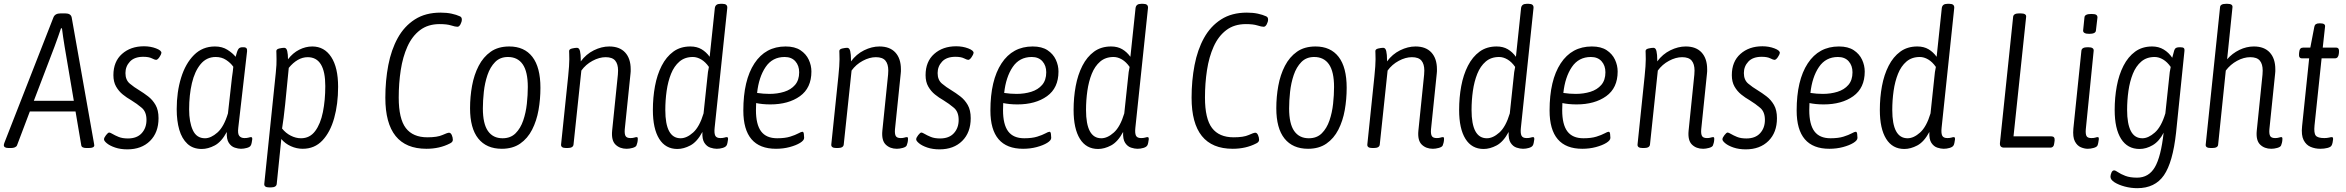

<svg xmlns="http://www.w3.org/2000/svg" viewBox="-38 -772 12270 1004"><path d="M7 2Q-18 2 -18 -13Q-18 -18 -14 -28L241 -680Q249 -702 279 -702H303Q333 -702 337 -680L452 -31Q453 -24 454 -19.5Q455 -15 455 -12Q455 2 426 2H414Q389 2 387 -12L357 -189H118L51 -12Q48 -5 39.5 -1.5Q31 2 20 2ZM247 -528 139 -245H348L300 -528Q296 -552 292 -579Q288 -606 286 -624H281Q275 -606 266 -580.5Q257 -555 247 -528Z M628 9Q592 9 564 -0.5Q536 -10 520.5 -23Q505 -36 506 -44Q506 -52 516.5 -65.5Q527 -79 533 -79Q538 -79 550.5 -71.5Q563 -64 582.5 -56Q602 -48 631 -48Q678 -48 703 -75.5Q728 -103 728 -145Q728 -187 703.5 -208Q679 -229 648 -248Q625 -261 604 -278Q583 -295 569 -319.5Q555 -344 555 -379Q555 -450 600 -490Q645 -530 715 -530Q749 -530 778 -519Q807 -508 806 -495Q805 -487 795.5 -473Q786 -459 778 -459Q772 -459 756 -467Q740 -475 711 -475Q665 -475 641.5 -450Q618 -425 618 -390Q618 -354 640.5 -335Q663 -316 690 -300Q713 -286 736.5 -268Q760 -250 775.5 -223Q791 -196 791 -154Q791 -79 746.5 -35Q702 9 628 9Z M1017 7Q971 7 942 -20Q913 -47 899.5 -93.5Q886 -140 886 -201Q886 -291 909 -365.5Q932 -440 976.5 -484.5Q1021 -529 1086 -529Q1124 -529 1151.5 -511.5Q1179 -494 1194 -475Q1202 -506 1208.5 -515.5Q1215 -525 1230 -525H1234Q1247 -525 1251 -519.5Q1255 -514 1254 -504L1208 -104Q1204 -72 1213.5 -61Q1223 -50 1240 -50Q1254 -50 1262 -52.5Q1270 -55 1275 -55Q1282 -55 1281 -43Q1280 -35 1278 -25Q1276 -15 1273 -11Q1269 -3 1253 1.5Q1237 6 1222 6Q1208 6 1189.5 0Q1171 -6 1158.5 -25Q1146 -44 1148 -82Q1120 -30 1085 -11.5Q1050 7 1017 7ZM1034 -49Q1065 -49 1099 -79Q1133 -109 1154 -179L1175 -367Q1177 -380 1179 -395.5Q1181 -411 1182 -423Q1168 -443 1144.5 -458.5Q1121 -474 1090 -474Q1042 -474 1011 -436.5Q980 -399 965.5 -337Q951 -275 951 -200Q951 -133 970.5 -91Q990 -49 1034 -49Z M1370 208Q1342 208 1344 189L1404 -390Q1407 -418 1407.5 -432.5Q1408 -447 1408 -462Q1408 -479 1407.5 -489Q1407 -499 1407 -505Q1407 -515 1422.5 -518.5Q1438 -522 1448 -522Q1460 -522 1464 -505Q1468 -488 1468 -462Q1493 -495 1526.5 -512Q1560 -529 1595 -529Q1658 -529 1694 -474Q1730 -419 1730 -318Q1730 -228 1709.5 -154.5Q1689 -81 1648 -37.5Q1607 6 1545 6Q1513 6 1483 -7.5Q1453 -21 1433 -45L1409 190Q1407 208 1378 208ZM1536 -49Q1582 -49 1610 -86.5Q1638 -124 1650.5 -186Q1663 -248 1663 -322Q1663 -473 1571 -473Q1544 -473 1519 -458.5Q1494 -444 1472 -417L1453 -225Q1449 -187 1445 -155.5Q1441 -124 1437 -100Q1456 -76 1482.5 -62.5Q1509 -49 1536 -49Z M2192 6Q1977 6 1977 -261Q1977 -351 1992.5 -431.5Q2008 -512 2042 -573.5Q2076 -635 2131.5 -670.5Q2187 -706 2266 -706Q2298 -706 2323.5 -700.5Q2349 -695 2366 -687Q2377 -683 2377 -670Q2377 -658 2370 -645Q2363 -632 2354 -632Q2343 -632 2321 -639Q2299 -646 2261 -646Q2200 -646 2158.5 -614.5Q2117 -583 2092.5 -528.5Q2068 -474 2057.5 -405Q2047 -336 2047 -262Q2047 -151 2084 -102.5Q2121 -54 2197 -54Q2249 -54 2275.5 -66Q2302 -78 2310 -78Q2319 -78 2324.5 -65.5Q2330 -53 2330 -41Q2330 -29 2315 -22Q2261 6 2192 6Z M2586 6Q2506 6 2463 -47.5Q2420 -101 2420 -206Q2420 -266 2430.5 -323.5Q2441 -381 2465 -427.5Q2489 -474 2528 -501.5Q2567 -529 2625 -529Q2704 -529 2746 -474.5Q2788 -420 2788 -313Q2788 -253 2778 -196.5Q2768 -140 2744.5 -94Q2721 -48 2682 -21Q2643 6 2586 6ZM2590 -49Q2632 -49 2658 -75Q2684 -101 2698 -142Q2712 -183 2717 -229.5Q2722 -276 2722 -317Q2722 -397 2695.5 -435.5Q2669 -474 2618 -474Q2577 -474 2551 -447.5Q2525 -421 2511 -379.5Q2497 -338 2492 -291.5Q2487 -245 2487 -205Q2487 -125 2513.5 -87Q2540 -49 2590 -49Z M3239 6Q3203 6 3180.5 -16Q3158 -38 3163 -89L3193 -382Q3193 -388 3193.5 -393Q3194 -398 3194 -403Q3194 -437 3179 -455Q3164 -473 3129 -473Q3096 -473 3060.5 -454Q3025 -435 3002 -403L2961 -16Q2959 2 2930 2H2922Q2894 2 2896 -17L2933 -373Q2936 -401 2937.5 -424.5Q2939 -448 2939 -462Q2939 -479 2938.5 -489Q2938 -499 2938 -505Q2938 -515 2953.5 -518.5Q2969 -522 2979 -522Q2991 -522 2995 -504.5Q2999 -487 2999 -460Q2999 -455 2999 -451Q3027 -489 3067.5 -509Q3108 -529 3148 -529Q3202 -529 3231 -497.5Q3260 -466 3260 -410Q3260 -405 3260 -399Q3260 -393 3259 -387L3229 -96Q3227 -72 3233 -61Q3239 -50 3259 -50Q3271 -50 3278.5 -52.5Q3286 -55 3292 -55Q3298 -55 3297 -43Q3297 -35 3294.5 -25Q3292 -15 3290 -11Q3286 -3 3269.5 1.5Q3253 6 3239 6Z M3504 7Q3442 7 3409 -46Q3376 -99 3376 -197Q3376 -262 3387 -321.5Q3398 -381 3422 -428Q3446 -475 3483 -502Q3520 -529 3572 -529Q3606 -529 3630.5 -514.5Q3655 -500 3673 -475L3700 -730Q3703 -752 3729 -752H3740Q3767 -752 3765 -730L3699 -104Q3696 -76 3702 -63Q3708 -50 3729 -50Q3742 -50 3750 -52.5Q3758 -55 3763 -55Q3770 -55 3769 -43Q3768 -35 3766 -25Q3764 -15 3761 -11Q3756 -3 3741 1.5Q3726 6 3710 6Q3695 6 3676.5 0Q3658 -6 3645.5 -25Q3633 -44 3635 -82Q3607 -30 3572 -11.5Q3537 7 3504 7ZM3521 -49Q3553 -49 3586.5 -79Q3620 -109 3641 -179L3661 -367Q3662 -381 3664 -395Q3666 -409 3669 -422Q3651 -448 3629 -461Q3607 -474 3585 -474Q3543 -474 3515 -450Q3487 -426 3471 -386Q3455 -346 3448 -297Q3441 -248 3441 -197Q3441 -49 3521 -49Z M4020 6Q3849 6 3849 -194Q3849 -352 3907 -440.5Q3965 -529 4070 -529Q4118 -529 4147.5 -509.5Q4177 -490 4191 -460Q4205 -430 4205 -398Q4205 -312 4145 -269Q4085 -226 3990 -226Q3968 -226 3949 -228Q3930 -230 3916 -233Q3915 -214 3915 -196Q3915 -121 3942 -85Q3969 -49 4026 -49Q4067 -49 4094 -57.5Q4121 -66 4136.5 -74.5Q4152 -83 4158 -83Q4164 -83 4165.5 -71.5Q4167 -60 4167 -51Q4167 -38 4146 -25Q4125 -12 4091.5 -3Q4058 6 4020 6ZM3986 -281Q4027 -281 4062.5 -292Q4098 -303 4119.5 -328Q4141 -353 4141 -394Q4141 -429 4121 -451.5Q4101 -474 4065 -474Q4001 -474 3965.5 -421.5Q3930 -369 3921 -286Q3954 -281 3986 -281Z M4652 6Q4616 6 4593.5 -16Q4571 -38 4576 -89L4606 -382Q4606 -388 4606.5 -393Q4607 -398 4607 -403Q4607 -437 4592 -455Q4577 -473 4542 -473Q4509 -473 4473.5 -454Q4438 -435 4415 -403L4374 -16Q4372 2 4343 2H4335Q4307 2 4309 -17L4346 -373Q4349 -401 4350.5 -424.5Q4352 -448 4352 -462Q4352 -479 4351.5 -489Q4351 -499 4351 -505Q4351 -515 4366.5 -518.5Q4382 -522 4392 -522Q4404 -522 4408 -504.5Q4412 -487 4412 -460Q4412 -455 4412 -451Q4440 -489 4480.5 -509Q4521 -529 4561 -529Q4615 -529 4644 -497.5Q4673 -466 4673 -410Q4673 -405 4673 -399Q4673 -393 4672 -387L4642 -96Q4640 -72 4646 -61Q4652 -50 4672 -50Q4684 -50 4691.5 -52.5Q4699 -55 4705 -55Q4711 -55 4710 -43Q4710 -35 4707.5 -25Q4705 -15 4703 -11Q4699 -3 4682.5 1.5Q4666 6 4652 6Z M4875 9Q4839 9 4811 -0.5Q4783 -10 4767.5 -23Q4752 -36 4753 -44Q4753 -52 4763.5 -65.5Q4774 -79 4780 -79Q4785 -79 4797.5 -71.5Q4810 -64 4829.5 -56Q4849 -48 4878 -48Q4925 -48 4950 -75.5Q4975 -103 4975 -145Q4975 -187 4950.5 -208Q4926 -229 4895 -248Q4872 -261 4851 -278Q4830 -295 4816 -319.5Q4802 -344 4802 -379Q4802 -450 4847 -490Q4892 -530 4962 -530Q4996 -530 5025 -519Q5054 -508 5053 -495Q5052 -487 5042.5 -473Q5033 -459 5025 -459Q5019 -459 5003 -467Q4987 -475 4958 -475Q4912 -475 4888.5 -450Q4865 -425 4865 -390Q4865 -354 4887.5 -335Q4910 -316 4937 -300Q4960 -286 4983.5 -268Q5007 -250 5022.5 -223Q5038 -196 5038 -154Q5038 -79 4993.5 -35Q4949 9 4875 9Z M5312 6Q5141 6 5141 -194Q5141 -352 5199 -440.5Q5257 -529 5362 -529Q5410 -529 5439.5 -509.5Q5469 -490 5483 -460Q5497 -430 5497 -398Q5497 -312 5437 -269Q5377 -226 5282 -226Q5260 -226 5241 -228Q5222 -230 5208 -233Q5207 -214 5207 -196Q5207 -121 5234 -85Q5261 -49 5318 -49Q5359 -49 5386 -57.5Q5413 -66 5428.5 -74.5Q5444 -83 5450 -83Q5456 -83 5457.5 -71.5Q5459 -60 5459 -51Q5459 -38 5438 -25Q5417 -12 5383.5 -3Q5350 6 5312 6ZM5278 -281Q5319 -281 5354.5 -292Q5390 -303 5411.5 -328Q5433 -353 5433 -394Q5433 -429 5413 -451.5Q5393 -474 5357 -474Q5293 -474 5257.5 -421.5Q5222 -369 5213 -286Q5246 -281 5278 -281Z M5704 7Q5642 7 5609 -46Q5576 -99 5576 -197Q5576 -262 5587 -321.5Q5598 -381 5622 -428Q5646 -475 5683 -502Q5720 -529 5772 -529Q5806 -529 5830.5 -514.5Q5855 -500 5873 -475L5900 -730Q5903 -752 5929 -752H5940Q5967 -752 5965 -730L5899 -104Q5896 -76 5902 -63Q5908 -50 5929 -50Q5942 -50 5950 -52.5Q5958 -55 5963 -55Q5970 -55 5969 -43Q5968 -35 5966 -25Q5964 -15 5961 -11Q5956 -3 5941 1.5Q5926 6 5910 6Q5895 6 5876.5 0Q5858 -6 5845.5 -25Q5833 -44 5835 -82Q5807 -30 5772 -11.5Q5737 7 5704 7ZM5721 -49Q5753 -49 5786.5 -79Q5820 -109 5841 -179L5861 -367Q5862 -381 5864 -395Q5866 -409 5869 -422Q5851 -448 5829 -461Q5807 -474 5785 -474Q5743 -474 5715 -450Q5687 -426 5671 -386Q5655 -346 5648 -297Q5641 -248 5641 -197Q5641 -49 5721 -49Z M6408 6Q6193 6 6193 -261Q6193 -351 6208.5 -431.5Q6224 -512 6258 -573.5Q6292 -635 6347.5 -670.5Q6403 -706 6482 -706Q6514 -706 6539.5 -700.5Q6565 -695 6582 -687Q6593 -683 6593 -670Q6593 -658 6586 -645Q6579 -632 6570 -632Q6559 -632 6537 -639Q6515 -646 6477 -646Q6416 -646 6374.5 -614.5Q6333 -583 6308.5 -528.5Q6284 -474 6273.5 -405Q6263 -336 6263 -262Q6263 -151 6300 -102.5Q6337 -54 6413 -54Q6465 -54 6491.5 -66Q6518 -78 6526 -78Q6535 -78 6540.5 -65.5Q6546 -53 6546 -41Q6546 -29 6531 -22Q6477 6 6408 6Z M6802 6Q6722 6 6679 -47.5Q6636 -101 6636 -206Q6636 -266 6646.5 -323.5Q6657 -381 6681 -427.5Q6705 -474 6744 -501.5Q6783 -529 6841 -529Q6920 -529 6962 -474.5Q7004 -420 7004 -313Q7004 -253 6994 -196.5Q6984 -140 6960.5 -94Q6937 -48 6898 -21Q6859 6 6802 6ZM6806 -49Q6848 -49 6874 -75Q6900 -101 6914 -142Q6928 -183 6933 -229.5Q6938 -276 6938 -317Q6938 -397 6911.5 -435.5Q6885 -474 6834 -474Q6793 -474 6767 -447.5Q6741 -421 6727 -379.5Q6713 -338 6708 -291.5Q6703 -245 6703 -205Q6703 -125 6729.5 -87Q6756 -49 6806 -49Z M7455 6Q7419 6 7396.5 -16Q7374 -38 7379 -89L7409 -382Q7409 -388 7409.5 -393Q7410 -398 7410 -403Q7410 -437 7395 -455Q7380 -473 7345 -473Q7312 -473 7276.5 -454Q7241 -435 7218 -403L7177 -16Q7175 2 7146 2H7138Q7110 2 7112 -17L7149 -373Q7152 -401 7153.5 -424.5Q7155 -448 7155 -462Q7155 -479 7154.5 -489Q7154 -499 7154 -505Q7154 -515 7169.5 -518.5Q7185 -522 7195 -522Q7207 -522 7211 -504.5Q7215 -487 7215 -460Q7215 -455 7215 -451Q7243 -489 7283.5 -509Q7324 -529 7364 -529Q7418 -529 7447 -497.5Q7476 -466 7476 -410Q7476 -405 7476 -399Q7476 -393 7475 -387L7445 -96Q7443 -72 7449 -61Q7455 -50 7475 -50Q7487 -50 7494.5 -52.5Q7502 -55 7508 -55Q7514 -55 7513 -43Q7513 -35 7510.5 -25Q7508 -15 7506 -11Q7502 -3 7485.5 1.5Q7469 6 7455 6Z M7720 7Q7658 7 7625 -46Q7592 -99 7592 -197Q7592 -262 7603 -321.5Q7614 -381 7638 -428Q7662 -475 7699 -502Q7736 -529 7788 -529Q7822 -529 7846.5 -514.5Q7871 -500 7889 -475L7916 -730Q7919 -752 7945 -752H7956Q7983 -752 7981 -730L7915 -104Q7912 -76 7918 -63Q7924 -50 7945 -50Q7958 -50 7966 -52.5Q7974 -55 7979 -55Q7986 -55 7985 -43Q7984 -35 7982 -25Q7980 -15 7977 -11Q7972 -3 7957 1.5Q7942 6 7926 6Q7911 6 7892.5 0Q7874 -6 7861.5 -25Q7849 -44 7851 -82Q7823 -30 7788 -11.5Q7753 7 7720 7ZM7737 -49Q7769 -49 7802.5 -79Q7836 -109 7857 -179L7877 -367Q7878 -381 7880 -395Q7882 -409 7885 -422Q7867 -448 7845 -461Q7823 -474 7801 -474Q7759 -474 7731 -450Q7703 -426 7687 -386Q7671 -346 7664 -297Q7657 -248 7657 -197Q7657 -49 7737 -49Z M8236 6Q8065 6 8065 -194Q8065 -352 8123 -440.5Q8181 -529 8286 -529Q8334 -529 8363.5 -509.5Q8393 -490 8407 -460Q8421 -430 8421 -398Q8421 -312 8361 -269Q8301 -226 8206 -226Q8184 -226 8165 -228Q8146 -230 8132 -233Q8131 -214 8131 -196Q8131 -121 8158 -85Q8185 -49 8242 -49Q8283 -49 8310 -57.5Q8337 -66 8352.5 -74.5Q8368 -83 8374 -83Q8380 -83 8381.5 -71.5Q8383 -60 8383 -51Q8383 -38 8362 -25Q8341 -12 8307.5 -3Q8274 6 8236 6ZM8202 -281Q8243 -281 8278.5 -292Q8314 -303 8335.5 -328Q8357 -353 8357 -394Q8357 -429 8337 -451.5Q8317 -474 8281 -474Q8217 -474 8181.5 -421.5Q8146 -369 8137 -286Q8170 -281 8202 -281Z M8868 6Q8832 6 8809.5 -16Q8787 -38 8792 -89L8822 -382Q8822 -388 8822.5 -393Q8823 -398 8823 -403Q8823 -437 8808 -455Q8793 -473 8758 -473Q8725 -473 8689.5 -454Q8654 -435 8631 -403L8590 -16Q8588 2 8559 2H8551Q8523 2 8525 -17L8562 -373Q8565 -401 8566.5 -424.5Q8568 -448 8568 -462Q8568 -479 8567.5 -489Q8567 -499 8567 -505Q8567 -515 8582.5 -518.5Q8598 -522 8608 -522Q8620 -522 8624 -504.5Q8628 -487 8628 -460Q8628 -455 8628 -451Q8656 -489 8696.5 -509Q8737 -529 8777 -529Q8831 -529 8860 -497.5Q8889 -466 8889 -410Q8889 -405 8889 -399Q8889 -393 8888 -387L8858 -96Q8856 -72 8862 -61Q8868 -50 8888 -50Q8900 -50 8907.5 -52.5Q8915 -55 8921 -55Q8927 -55 8926 -43Q8926 -35 8923.5 -25Q8921 -15 8919 -11Q8915 -3 8898.5 1.5Q8882 6 8868 6Z M9091 9Q9055 9 9027 -0.5Q8999 -10 8983.5 -23Q8968 -36 8969 -44Q8969 -52 8979.5 -65.5Q8990 -79 8996 -79Q9001 -79 9013.5 -71.5Q9026 -64 9045.5 -56Q9065 -48 9094 -48Q9141 -48 9166 -75.5Q9191 -103 9191 -145Q9191 -187 9166.5 -208Q9142 -229 9111 -248Q9088 -261 9067 -278Q9046 -295 9032 -319.5Q9018 -344 9018 -379Q9018 -450 9063 -490Q9108 -530 9178 -530Q9212 -530 9241 -519Q9270 -508 9269 -495Q9268 -487 9258.5 -473Q9249 -459 9241 -459Q9235 -459 9219 -467Q9203 -475 9174 -475Q9128 -475 9104.5 -450Q9081 -425 9081 -390Q9081 -354 9103.5 -335Q9126 -316 9153 -300Q9176 -286 9199.5 -268Q9223 -250 9238.5 -223Q9254 -196 9254 -154Q9254 -79 9209.5 -35Q9165 9 9091 9Z M9528 6Q9357 6 9357 -194Q9357 -352 9415 -440.5Q9473 -529 9578 -529Q9626 -529 9655.5 -509.5Q9685 -490 9699 -460Q9713 -430 9713 -398Q9713 -312 9653 -269Q9593 -226 9498 -226Q9476 -226 9457 -228Q9438 -230 9424 -233Q9423 -214 9423 -196Q9423 -121 9450 -85Q9477 -49 9534 -49Q9575 -49 9602 -57.5Q9629 -66 9644.5 -74.5Q9660 -83 9666 -83Q9672 -83 9673.5 -71.5Q9675 -60 9675 -51Q9675 -38 9654 -25Q9633 -12 9599.5 -3Q9566 6 9528 6ZM9494 -281Q9535 -281 9570.5 -292Q9606 -303 9627.5 -328Q9649 -353 9649 -394Q9649 -429 9629 -451.5Q9609 -474 9573 -474Q9509 -474 9473.5 -421.5Q9438 -369 9429 -286Q9462 -281 9494 -281Z M9920 7Q9858 7 9825 -46Q9792 -99 9792 -197Q9792 -262 9803 -321.5Q9814 -381 9838 -428Q9862 -475 9899 -502Q9936 -529 9988 -529Q10022 -529 10046.5 -514.5Q10071 -500 10089 -475L10116 -730Q10119 -752 10145 -752H10156Q10183 -752 10181 -730L10115 -104Q10112 -76 10118 -63Q10124 -50 10145 -50Q10158 -50 10166 -52.5Q10174 -55 10179 -55Q10186 -55 10185 -43Q10184 -35 10182 -25Q10180 -15 10177 -11Q10172 -3 10157 1.5Q10142 6 10126 6Q10111 6 10092.5 0Q10074 -6 10061.5 -25Q10049 -44 10051 -82Q10023 -30 9988 -11.5Q9953 7 9920 7ZM9937 -49Q9969 -49 10002.5 -79Q10036 -109 10057 -179L10077 -367Q10078 -381 10080 -395Q10082 -409 10085 -422Q10067 -448 10045 -461Q10023 -474 10001 -474Q9959 -474 9931 -450Q9903 -426 9887 -386Q9871 -346 9864 -297Q9857 -248 9857 -197Q9857 -49 9937 -49Z M10442 0Q10418 0 10420 -24L10489 -684Q10491 -702 10520 -702H10528Q10559 -702 10557 -684L10491 -59H10689Q10708 -59 10706 -37L10704 -23Q10702 0 10683 0Z M10879 6Q10862 6 10843 -2Q10824 -10 10812 -32.5Q10800 -55 10804 -100L10846 -507Q10848 -525 10878 -525H10882Q10913 -525 10910 -505L10869 -96Q10867 -72 10872.5 -61Q10878 -50 10898 -50Q10912 -50 10919 -52.5Q10926 -55 10932 -55Q10938 -55 10937 -43Q10936 -34 10934 -24.5Q10932 -15 10930 -11Q10926 -3 10910 1.5Q10894 6 10879 6ZM10887 -595Q10854 -595 10855 -613L10862 -681Q10863 -699 10898 -699Q10917 -699 10923.5 -694.5Q10930 -690 10930 -681L10922 -613Q10921 -595 10887 -595Z M11138 212Q11105 212 11073 203.5Q11041 195 11019.5 181.5Q10998 168 10998 152Q10998 143 11003 131Q11008 119 11017 119Q11024 119 11037.5 128.5Q11051 138 11075.5 147.5Q11100 157 11137 157Q11198 157 11230 102.5Q11262 48 11276 -78Q11253 -33 11219 -13Q11185 7 11150 7Q11087 7 11053.5 -46Q11020 -99 11020 -197Q11020 -262 11031 -321.5Q11042 -381 11066 -428Q11090 -475 11127 -502Q11164 -529 11216 -529Q11250 -529 11276.5 -513Q11303 -497 11321 -470Q11326 -490 11331 -507Q11335 -519 11342 -522Q11349 -525 11359 -525H11363Q11377 -525 11381.5 -520.5Q11386 -516 11385 -507L11341 -78Q11324 77 11277.5 144.5Q11231 212 11138 212ZM11165 -49Q11196 -49 11230 -79Q11264 -109 11285 -179L11305 -367Q11306 -381 11308 -395Q11310 -409 11313 -422Q11295 -448 11273 -461Q11251 -474 11229 -474Q11187 -474 11159 -450Q11131 -426 11115 -386Q11099 -346 11092 -297Q11085 -248 11085 -197Q11085 -125 11104.5 -87Q11124 -49 11165 -49Z M11839 6Q11803 6 11780.5 -16Q11758 -38 11763 -89L11793 -382Q11793 -388 11793.5 -393Q11794 -398 11794 -403Q11794 -437 11779 -455Q11764 -473 11729 -473Q11695 -473 11660 -454Q11625 -435 11601 -403L11561 -16Q11560 2 11530 2H11522Q11494 2 11496 -16L11571 -734Q11572 -752 11602 -752H11610Q11638 -752 11636 -734L11608 -462Q11635 -493 11672 -511Q11709 -529 11748 -529Q11802 -529 11831 -497.5Q11860 -466 11860 -410Q11860 -405 11860 -399Q11860 -393 11859 -387L11829 -96Q11827 -72 11833 -61Q11839 -50 11859 -50Q11871 -50 11878.5 -52.5Q11886 -55 11892 -55Q11898 -55 11897 -43Q11897 -35 11894.5 -25Q11892 -15 11890 -11Q11886 -3 11870 1.5Q11854 6 11839 6Z M12095 6Q12068 6 12044.5 -4Q12021 -14 12008 -39.5Q11995 -65 12000 -112L12037 -467H11999Q11982 -467 11984 -490L11985 -500Q11987 -523 12005 -523H12043L12064 -632Q12067 -650 12090 -650H12095Q12123 -650 12120 -632L12108 -523H12178Q12195 -523 12193 -500L12192 -490Q12189 -467 12172 -467H12102L12065 -116Q12061 -76 12071.5 -63Q12082 -50 12116 -50Q12130 -50 12140.5 -52.5Q12151 -55 12156 -55Q12163 -55 12162 -43Q12162 -38 12159.5 -26.5Q12157 -15 12154 -11Q12150 -3 12133 1.5Q12116 6 12095 6Z"/></svg>

Font: Asap Condensed Condensed Light
Style: Italic
Weight: 300
Width: 3
Italic angle: -6°
Designer: Pablo Cosgaya
Foundry: Omnibus-Type
Version: Version 3.001; ttfautohint (v1.8.4.7-5d5b)